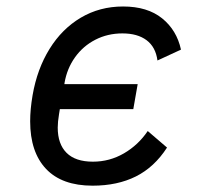

<svg xmlns="http://www.w3.org/2000/svg" viewBox="-20 -569 640 592"><path d="M73 -195Q73 -232 80.5 -275.5Q94.5 -356.5 132.8 -418.2Q171 -480 229.2 -514.5Q287.5 -549 359.5 -549Q434.5 -549 479.8 -512.5Q525 -476 538 -416L465.5 -382.5Q460 -424 432 -445Q404 -466 357.5 -466Q312 -466 274 -446.5Q236 -427 211.2 -392.2Q186.5 -357.5 179 -313.5L178.5 -309.5H404.5L391 -232.5H164.5L162 -217Q158 -193 158 -175.5Q158 -125 185.2 -97.8Q212.5 -70.5 266.5 -70.5Q318 -70.5 362.2 -96.2Q406.5 -122 435.5 -165L495 -114Q456 -53.5 399 -25Q342 3.5 265.5 3.5Q171 3.5 122 -48.2Q73 -100 73 -195Z"/></svg>

Font: JuliaMono Medium
Style: Italic
Weight: 500
Italic angle: -9°
Monospace: yes
Designer: cormullion
Foundry: corm
Version: Version 0.054; ttfautohint (v1.8.4)